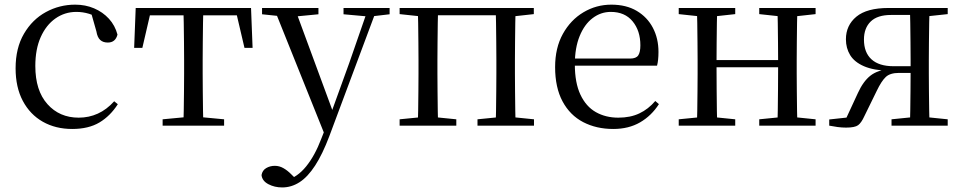

<svg xmlns="http://www.w3.org/2000/svg" viewBox="-20 -551 4220 842"><path d="M296.6 14.6Q223.8 14.6 167.8 -17.1Q111.8 -48.8 80.1 -108.5Q48.4 -168.3 48.4 -251.4Q48.4 -340.7 85.2 -403.2Q121.9 -465.8 181.5 -498.2Q241 -530.6 309.8 -530.6Q354.5 -530.6 392.7 -514.4Q430.9 -498.1 457.7 -468.8Q484.5 -439.5 495.2 -399.3Q486.3 -364.4 452.7 -364.4Q432 -364.4 419.6 -375.7Q407.1 -386.9 402.7 -413.5L377.7 -501.6L427.8 -461.9Q397.5 -482.4 370.4 -490.6Q343.3 -498.8 315 -498.8Q263.9 -498.8 222.9 -469.9Q182 -441 158.5 -388.2Q134.9 -335.4 134.9 -261.5Q134.9 -153.9 187.9 -94.5Q240.8 -35 325.2 -35Q370 -35 408.9 -52.7Q447.9 -70.3 480.8 -106.9L496.6 -93.9Q463.6 -42.3 415.9 -13.8Q368.2 14.6 296.6 14.6Z M568.3 -341.2 575.1 -516H1080.9L1087.7 -341.2H1052.1L1011.8 -513.4L1054.2 -483.7H601.7L644.2 -513.4L604.3 -341.2ZM693.2 0V-27.8L807.9 -38.6H848.3L962.8 -27.8V0ZM784.2 0Q785.2 -24.4 785.8 -65.3Q786.4 -106.3 786.9 -150.3Q787.4 -194.3 787.4 -228.5V-288.3Q787.4 -321.7 786.9 -365.7Q786.4 -409.7 785.8 -450.7Q785.2 -491.8 784.2 -516H871.8Q870.8 -491.8 870.3 -450.7Q869.8 -409.7 869.3 -365.7Q868.8 -321.7 868.8 -288.3V-228.5Q868.8 -194.3 869.3 -150.3Q869.8 -106.3 870.3 -65.3Q870.8 -24.4 871.8 0Z M1217.4 271Q1184 271 1156.9 256.7Q1129.7 242.4 1126.9 216.7Q1130.5 196.1 1147.3 186.2Q1164.1 176.2 1185.2 176.2Q1205 176.2 1222.7 186.3Q1240.5 196.3 1257.1 213.2L1285.8 241.4L1254.3 257.1L1234.5 240.1Q1283.9 226.4 1322.4 179Q1360.9 131.6 1388.9 57.6L1417.6 -15.2L1422.2 -27.8L1511.4 -274.3L1595.3 -516H1634.2L1424.1 46.5Q1394.2 125.6 1361.8 175.3Q1329.4 225.1 1293.7 248Q1258 271 1217.4 271ZM1408.7 51.4 1181 -516H1272.3L1440.7 -59.3L1446.7 -46.2ZM1129.2 -488.4V-516H1376.5V-488.4L1269.9 -478.1H1228.1ZM1486.5 -488.4V-516H1688.6V-488.4L1607.3 -478.9H1592.3Z M1812.1 0Q1813.3 -24.4 1813.8 -65.3Q1814.3 -106.3 1814.8 -150.3Q1815.3 -194.3 1815.3 -228.5V-288.3Q1815.3 -321.7 1814.8 -365.7Q1814.3 -409.7 1813.8 -450.7Q1813.3 -491.8 1812.1 -516H1901.3Q1900.3 -491.8 1899.8 -450.7Q1899.3 -409.7 1898.8 -365.7Q1898.3 -321.7 1898.3 -288.3V-228.5Q1898.3 -194.3 1898.8 -150.3Q1899.3 -106.3 1899.8 -65.3Q1900.3 -24.4 1901.3 0ZM2153.8 0Q2154.8 -24.4 2155.3 -65.3Q2155.8 -106.3 2156.3 -150.3Q2156.8 -194.3 2156.8 -228.5V-288.3Q2156.8 -321.7 2156.3 -365.7Q2155.8 -409.7 2155.3 -450.7Q2154.8 -491.8 2153.8 -516H2241.2Q2240.2 -491.8 2239.7 -450.7Q2239.2 -409.7 2238.7 -365.7Q2238.2 -321.7 2238.2 -288.3V-228.5Q2238.2 -194.3 2238.7 -150.3Q2239.2 -106.3 2239.7 -65.3Q2240.2 -24.4 2241.2 0ZM1732.5 0V-27.8L1841.7 -38.6H1873.7L1981.1 -27.8V0ZM2074 0V-27.8L2182.4 -38.6H2215.4L2321.8 -27.8V0ZM1732.5 -489.1V-516H1856V-477.4H1841.7ZM2197.7 -477.4V-516H2321V-489.1L2215.4 -477.4ZM1856 -484.1V-516H2197.7V-484.1Z M2669.3 14.6Q2595.5 14.6 2537.6 -15.4Q2479.7 -45.5 2447.1 -106.2Q2414.4 -167 2414.4 -256.8Q2414.4 -341.1 2448.5 -402.5Q2482.6 -463.8 2538.8 -497.2Q2595 -530.6 2660.9 -530.6Q2726.2 -530.6 2772.4 -503.3Q2818.6 -475.9 2843.1 -429.2Q2867.7 -382.4 2867.7 -323.2Q2867.7 -286.8 2861.4 -262.9H2452.6V-294.2H2743.3Q2769.6 -294.2 2779 -308.2Q2788.3 -322.1 2788.3 -352.3Q2788.3 -416.2 2754.2 -457.5Q2720.2 -498.8 2658.6 -498.8Q2614.8 -498.8 2579 -471.6Q2543.1 -444.5 2522 -392.8Q2500.9 -341.2 2500.9 -268.7Q2500.9 -188 2525.4 -135.9Q2549.9 -83.8 2592.9 -59.4Q2636 -35 2691.5 -35Q2744.5 -35 2783.8 -53.7Q2823.2 -72.3 2853.7 -108.1L2869.6 -94.3Q2837 -43.5 2787 -14.4Q2737 14.6 2669.3 14.6Z M3036.1 0Q3037.3 -24.4 3037.8 -65.3Q3038.3 -106.3 3038.8 -150.3Q3039.3 -194.3 3039.3 -228.5V-288.3Q3039.3 -321.7 3038.8 -365.7Q3038.3 -409.7 3037.8 -450.7Q3037.3 -491.8 3036.1 -516H3125.3Q3124.3 -491.8 3123.8 -450.2Q3123.3 -408.7 3122.8 -363.1Q3122.3 -317.5 3122.3 -279.8V-260.2Q3122.3 -210.2 3122.8 -159.3Q3123.3 -108.5 3123.8 -66.4Q3124.3 -24.4 3125.3 0ZM3388.4 0Q3390.4 -24.4 3390.9 -66.4Q3391.4 -108.5 3391.9 -159.3Q3392.4 -210.2 3392.4 -260.2V-279.8Q3392.4 -317.5 3391.9 -363.1Q3391.4 -408.7 3390.9 -450.2Q3390.4 -491.8 3388.4 -516H3476.9Q3475.9 -491.8 3475.4 -450.7Q3474.9 -409.7 3474.4 -365.7Q3473.9 -321.7 3473.9 -288.3V-228.5Q3473.9 -194.3 3474.4 -150.3Q3474.9 -106.3 3475.4 -65.3Q3475.9 -24.4 3476.9 0ZM2956.5 0V-27.8L3065.7 -38.6H3097.7L3204.3 -27.8V0ZM2956.5 -489.1V-516H3204.3V-489.1L3097.7 -477.4H3065.7ZM3309.6 0V-27.8L3417.8 -38.6H3450.8L3556.7 -27.8V0ZM3309.6 -489.1V-516H3556.7V-489.1L3450.8 -477.4H3417.8ZM3080 -256V-287.5H3432.9V-256Z M3876.8 -516H4136.1V-489.1L4026.9 -477.4L4012.6 -485.4H3887.7Q3827.6 -485.4 3798.2 -456.5Q3768.8 -427.6 3768.8 -377.4Q3768.8 -321 3801.8 -290.8Q3834.9 -260.6 3899 -260.6H4012.6V-231.3H3922.8Q3883.4 -231.3 3864.5 -213.4Q3845.5 -195.6 3825 -152.8L3770.5 -41.4Q3757.5 -12.7 3743.2 -2Q3728.8 8.6 3690.1 8.6Q3671.7 8.6 3653.3 6.1Q3634.9 3.6 3616.5 0V-27.1L3729.2 -39.3L3683 -15.3L3742.4 -143.5Q3765.6 -194.4 3797.2 -219.2Q3828.7 -244 3883.8 -248.8L3879.2 -240.2Q3810.6 -242.4 3768.8 -260.6Q3727 -278.8 3708.3 -309.3Q3689.7 -339.8 3689.7 -378.7Q3689.7 -439.7 3735.6 -477.9Q3781.5 -516 3876.8 -516ZM3970.4 0Q3971.4 -24.4 3971.9 -65.8Q3972.4 -107.3 3972.9 -154Q3973.4 -200.7 3973.4 -240.4V-288.3Q3973.4 -321.7 3972.9 -365.7Q3972.4 -409.7 3971.9 -450.7Q3971.4 -491.8 3970.4 -516H4056.5Q4055.5 -491.8 4054.9 -450.7Q4054.3 -409.7 4053.8 -365.7Q4053.3 -321.7 4053.3 -288.3V-228.5Q4053.3 -194.3 4053.8 -150.3Q4054.3 -106.3 4054.9 -65.3Q4055.5 -24.4 4056.5 0ZM3889.7 0V-27.8L3996.5 -38.6H4030.5L4136.1 -27.8V0Z"/></svg>

Font: Noto Serif KR ExtraLight
Style: Regular
Weight: 200
Designer: Ryoko NISHIZUKA 西塚涼子 (kana & ideographs); Frank Grießhammer (Latin, Greek & Cyrillic); Wenlong ZHANG 张文龙 (bopomofo); San
Foundry: Adobe
Version: Version 2.002-H1;hotconv 1.1.0;makeotfexe 2.6.0